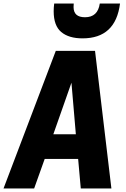

<svg xmlns="http://www.w3.org/2000/svg" viewBox="-55 -1071 716 1091"><path d="M618 -853ZM414 -853Q336 -853 293 -889Q250 -925 250 -1007Q250 -1028 253 -1051H364L363 -1031Q363 -973 428 -973Q501 -973 512 -1051H627Q602 -853 414 -853ZM578 0H404L389 -168H199L139 0H-35L262 -782H485ZM376 -308 351 -601 248 -308Z"/></svg>

Font: Tanohe Sans
Style: Bold Italic
Weight: 700
Designer: Village Type and Design LLC & Cristiano Sobral
Foundry: Cooper Hewitt Smithsonian Design Museum
Version: Version 1.00;September 29, 2021;FontCreator 13.0.0.2655 64-b